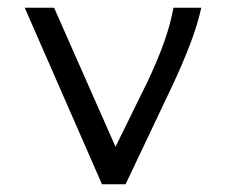

<svg xmlns="http://www.w3.org/2000/svg" viewBox="-20 -477 590 497"><path d="M244 0 44 -457H120L279 -97L363 -268Q389 -323 405.5 -370Q422 -417 429 -457H501Q492 -415 473 -365Q454 -315 427 -257L305 0Z"/></svg>

Font: Inconsolata SemiExpanded
Style: Regular
Weight: 400
Width: 6
Monospace: yes
Designer: Raph Levien, Cyreal, Brenton Simpson
Foundry: Raph Levien, Cyreal, Google
Version: Version 3.000; ttfautohint (v1.8.2.53-6de2)